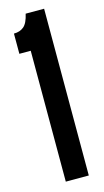

<svg xmlns="http://www.w3.org/2000/svg" viewBox="-107 -697 397 734"><g transform="rotate(-15 91.5 -330.0)"><path d="M58 0V-518H13V-598Q37 -598 52.5 -611Q68 -624 76 -660H149V0Z"/></g></svg>

Font: Bricolage Grotesque 48pt Condensed
Style: Regular
Weight: 400
Width: 3
Designer: Mathieu Triay
Foundry: Atelier Triay
Version: Version 1.000; ttfautohint (v1.8.4.7-5d5b);gftools[0.9.32]